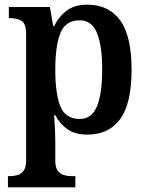

<svg xmlns="http://www.w3.org/2000/svg" viewBox="-20 -566 630 823"><path d="M14 237V189H23Q39 189 55 184.5Q71 180 81.5 165.5Q92 151 92 121V-419Q92 -464 73 -476Q54 -488 26 -488H18V-536H194L208 -454H212Q232 -495 266 -520.5Q300 -546 354 -546Q446 -546 495 -479Q544 -412 544 -267Q544 -123 495.5 -56Q447 11 355 11Q303 11 270 -11.5Q237 -34 217 -72H212Q214 -48 215.5 -14.5Q217 19 217 45V123Q217 152 227.5 166Q238 180 254 184.5Q270 189 286 189H303V237ZM322 -56Q373 -56 395.5 -110Q418 -164 418 -268Q418 -371 395.5 -425Q373 -479 322 -479Q261 -479 239 -424.5Q217 -370 217 -268Q217 -163 239 -109.5Q261 -56 322 -56Z"/></svg>

Font: Noto Serif Tamil SemiCondensed SemiBold
Style: Italic
Weight: 600
Width: 4
Italic angle: -12°
Designer: Indian Type Foundry, Tom Grace, and the Monotype Design Team
Foundry: Monotype Imaging Inc.
Version: Version 2.003; ttfautohint (v1.8.4.7-5d5b)